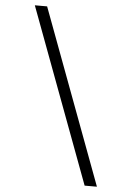

<svg xmlns="http://www.w3.org/2000/svg" viewBox="-63 -869 725 1058"><g transform="rotate(5 300.0 -340.0)"><path d="M446 143 86 -823H154L514 143Z"/></g></svg>

Font: Iosevka Curly Light Extended
Style: Regular
Weight: 300
Width: 7
Monospace: yes
Designer: Belleve Invis
Foundry: Belleve Invis
Version: Version 11.1.0; ttfautohint (v1.8.3)